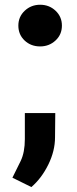

<svg xmlns="http://www.w3.org/2000/svg" viewBox="-20 -588 316 792"><path d="M55.7 -482.4Q55.7 -519 82 -543.7Q108.4 -568.4 145.5 -568.4Q183.1 -568.4 209.2 -543.7Q235.4 -519 235.4 -482.4Q235.4 -445.3 209 -420.9Q182.6 -396.5 145.5 -396.5Q107.4 -396.5 81.5 -420.9Q55.7 -445.3 55.7 -482.4ZM208 -121.6 207 -22Q207 34.7 179.2 91.1Q151.4 147.5 109.4 183.6L31.2 145Q47.9 111.8 65.2 76.2Q82.5 40.5 82.5 -14.2V-121.6Z"/></svg>

Font: Vazirmatn RD FD ExtraBold
Style: Regular
Weight: 800
Designer: Saber Rastikerdar
Foundry: Saber Rastikerdar
Version: Version 33.003